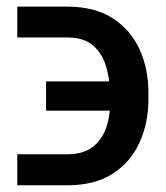

<svg xmlns="http://www.w3.org/2000/svg" viewBox="-20 -551 495 574"><path d="M31.7 -89.8H181.2Q229 -89.8 257.3 -111.8Q285.6 -133.8 298.1 -171.1Q310.5 -208.5 309.6 -255.4L309.1 -272.9Q308.1 -317.4 296.4 -355Q284.7 -392.6 257.3 -415.8Q230 -439 180.7 -439H31.7V-531.2H180.7Q262.7 -531.2 316.7 -496.6Q370.6 -461.9 397.2 -403.6Q423.8 -345.2 423.8 -272.9V-255.4Q423.8 -183.6 397.2 -125Q370.6 -66.4 316.9 -31.7Q263.2 2.9 181.2 2.9H31.7ZM117.7 -220.2V-307.6H375V-220.2Z"/></svg>

Font: Inter 17pt Medium
Style: Regular
Weight: 500
Version: Version 4.001;git-66647c0bb